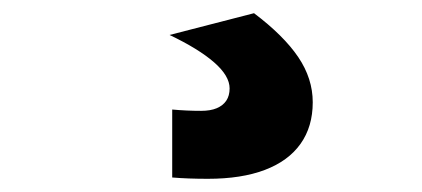

<svg xmlns="http://www.w3.org/2000/svg" viewBox="-20 -53 640 291"><path d="M295 218Q280 218 266.5 217.5Q253 217 241 216V113Q252 114 263 114.5Q274 115 285 115Q299 115 308.5 111Q318 107 323 99.5Q328 92 328 81Q328 62 304.5 41.5Q281 21 237 0L365 -33Q410 1 432 33.5Q454 66 454 102Q454 139 435.5 165Q417 191 381.5 204.5Q346 218 295 218Z"/></svg>

Font: M PLUS Code Latin Expanded
Style: Bold
Weight: 700
Width: 7
Designer: Coji Morishita
Foundry: UNDERFOREST DESIGN
Version: Version 1.002; ttfautohint (v1.8.3)